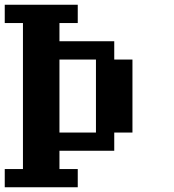

<svg xmlns="http://www.w3.org/2000/svg" viewBox="-20 -789 732 809"><path d="M384.3 -230.5V-538.1H230.5V-230.5ZM0 0V-76.7H76.7V-691.9H0V-769H307.6V-691.9H230.5V-615.2H461.4V-538.1H538.1V-230.5H461.4V-153.8H230.5V-76.7H307.6V0Z"/></svg>

Font: Good Old DOS
Style: Regular
Weight: 400
Designer: Vasily Draigo
Foundry: Vasily Draigo
Version: 1.0